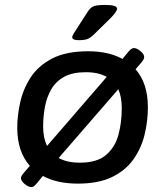

<svg xmlns="http://www.w3.org/2000/svg" viewBox="-20 -738 670 779"><path d="M107 21Q95 21 80 8.5Q65 -4 65 -16Q65 -23 76 -36L101 -65Q50 -123 50 -219Q50 -269 62 -323Q74 -377 104.5 -424Q135 -471 191.5 -500.5Q248 -530 338 -530Q420 -530 477 -499L500 -527Q505 -533 511 -538Q517 -543 523 -543Q535 -543 550 -530.5Q565 -518 565 -506Q565 -501 562 -496.5Q559 -492 555 -486L530 -457Q580 -400 580 -303Q580 -246 566.5 -191Q553 -136 521 -91Q489 -46 434 -19.5Q379 7 296 7Q212 7 154 -24L130 5Q125 11 119.5 16Q114 21 107 21ZM155 -224Q155 -178 171 -146L413 -426Q380 -445 328 -445Q274 -445 240.5 -426.5Q207 -408 188.5 -376.5Q170 -345 162.5 -305.5Q155 -266 155 -224ZM304 -78Q374 -78 410.5 -109.5Q447 -141 460.5 -191Q474 -241 474 -299Q474 -345 460 -376L218 -97Q252 -78 304 -78ZM299 -575Q273 -575 273 -587Q273 -592 277 -598.5Q281 -605 288 -616L335 -689Q344 -704 356.5 -711Q369 -718 407 -718Q455 -718 455 -703Q455 -690 423 -659L364 -601Q349 -586 337 -580.5Q325 -575 299 -575Z"/></svg>

Font: Asap Semi Expanded Semi Expanded Medium
Style: Italic
Weight: 500
Width: 6
Italic angle: -6°
Designer: Pablo Cosgaya
Foundry: Omnibus-Type
Version: Version 3.001; ttfautohint (v1.8.4.7-5d5b)